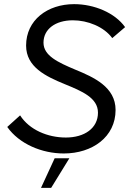

<svg xmlns="http://www.w3.org/2000/svg" viewBox="-20 -730 632 927"><path d="M288 11C426 11 538 -69 538 -199C538 -310 433 -357 343 -394C260 -429 190 -461 190 -524C190 -589 247 -632 332 -632C403 -632 482 -601 522 -546L584 -599C535 -668 435 -710 338 -710C209 -710 106 -633 106 -510C106 -406 202 -361 292 -324C375 -290 453 -258 453 -186C453 -111 388 -66 298 -66C210 -66 122 -103 77 -173L15 -117C73 -35 182 11 288 11ZM178 177H227L315 34H244Z"/></svg>

Font: Fixel Display 20240404
Style: Italic
Weight: 400
Italic angle: -10°
Designer: AlfaBravo + MacPaw
Foundry: Kyrylo Tkachov, Marchela Mozhyna, Serhii Makarenko, Maria Weinstein, Zakhar Kryvoshyya
Version: Version 1.211;Glyphs 3.2 (3225)